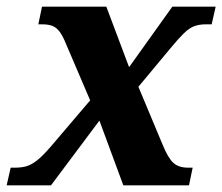

<svg xmlns="http://www.w3.org/2000/svg" viewBox="-47 -556 667 576"><path d="M-27 0 -15 -53H-2Q18 -53 33 -57.5Q48 -62 65 -75.5Q82 -89 106 -117L244 -279L235 -228L152 -422Q142 -447 132.5 -460Q123 -473 111 -478Q99 -483 80 -483H68L79 -536H272L354 -318L317 -322L470 -536H600L588 -483H570Q551 -483 536 -477.5Q521 -472 505 -456.5Q489 -441 465 -412L346 -269L358 -320L440 -124Q457 -82 473 -67.5Q489 -53 517 -53H531L520 0H323L238 -230L275 -226L106 0Z"/></svg>

Font: Noto Serif
Style: Italic
Weight: 400
Italic angle: -12°
Designer: Monotype Design Team
Foundry: Monotype Imaging Inc.
Version: Version 2.013